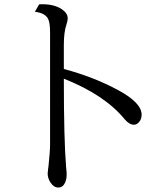

<svg xmlns="http://www.w3.org/2000/svg" viewBox="-20 -818 740 893"><path d="M162.1 -797.9Q171.9 -798.3 176.8 -798.3Q232.4 -798.3 267.1 -775.4Q294.9 -756.8 294.9 -732.4Q294.9 -721.7 289.1 -704.1Q276.9 -668.5 276.9 -608.9V-497.1Q415.5 -460.4 530.3 -398.4Q638.7 -339.8 638.7 -284.7Q638.7 -264.6 627.4 -251Q616.2 -237.8 603 -237.8Q581.1 -237.8 559.1 -264.2Q466.3 -377 276.9 -452.1Q276.9 -166 287.6 -39.1Q290 -17.1 290 -6.3Q290 22.9 277.8 40Q268.1 54.2 251.5 54.2Q230.5 54.2 215.8 32.2Q201.7 11.7 201.7 -10.7Q201.7 -16.6 203.6 -31.2Q204.6 -36.1 205.6 -45.4Q212.9 -114.7 212.9 -147V-665Q212.9 -712.9 203.6 -730.5Q189.5 -757.8 142.1 -763.2Z"/></svg>

Font: BIZ UDPMincho
Style: Regular
Weight: 400
Designer: TypeBank Co., Ltd.
Foundry: Morisawa Inc.
Version: Version 1.06